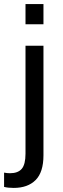

<svg xmlns="http://www.w3.org/2000/svg" viewBox="-42 -732 311 941"><path d="M25 189Q-3 189 -22 184V114Q-7 117 7 117Q46 117 64.5 95.5Q83 74 83 21V-508H171V29Q171 112 132.5 150.5Q94 189 25 189ZM83 -613V-712H171V-613Z"/></svg>

Font: CST
Style: Regular
Weight: 400
Version: Version 1.00